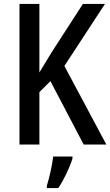

<svg xmlns="http://www.w3.org/2000/svg" viewBox="-20 -734 560 975"><path d="M520 0 307 -399 513 -714H401L242 -468C215 -424 195 -391 180 -366V-714H79V0H180V-266L236 -322L405 0ZM348 71V61H250C246 103 229 174 218 209V221H276C305 178 334 117 348 71Z"/></svg>

Font: Noto Sans Gujarati Condensed Medium
Style: Regular
Weight: 500
Width: 3
Designer: Jelle Bosma - Monotype Design Team, Universal Thirst
Foundry: Monotype Imaging Inc.
Version: Version 2.106